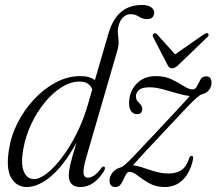

<svg xmlns="http://www.w3.org/2000/svg" viewBox="-20 -744 870 772"><path d="M399 -57.5Q359 8 303.5 8Q256.5 8 256.5 -39.5Q256.5 -55 262.8 -82.8Q269 -110.5 287.5 -170.5Q237.5 -79.5 185.8 -35.8Q134 8 87.5 8Q47 8 25.2 -28.5Q3.5 -65 16 -142.5Q24 -197.5 50.8 -250Q77.5 -302.5 117.2 -345Q157 -387.5 204.8 -412.8Q252.5 -438 302.5 -438Q323 -438 337.8 -433.5Q352.5 -429 361.5 -421.5L416.5 -610.5Q449.5 -724 550.5 -724Q575 -724 587.5 -715Q600 -706 600 -693.5Q600 -682 593 -674.5Q586 -667 572 -667Q554 -667 538.8 -677Q523.5 -687 504.5 -687Q488 -687 474.5 -673.8Q461 -660.5 456.5 -638.5Q452.5 -623.5 454.2 -609Q456 -594.5 456.8 -577.2Q457.5 -560 450.5 -536.5L327 -111.5Q314 -67 315.8 -48.2Q317.5 -29.5 334 -29.5Q344.5 -29.5 357.2 -37.5Q370 -45.5 388 -69Q393.5 -76.5 398.5 -74Q405.5 -71.5 399 -57.5ZM73.5 -143.5Q63 -83.5 76 -53.8Q89 -24 116.5 -24Q139.5 -24 169 -47Q198.5 -70 229.2 -110.8Q260 -151.5 287.2 -205.2Q314.5 -259 332.5 -320.5L351 -384.5Q345.5 -398.5 333.8 -407.2Q322 -416 299.5 -416Q264 -416 227.8 -393.2Q191.5 -370.5 159.8 -331.8Q128 -293 105.2 -244.2Q82.5 -195.5 73.5 -143.5ZM501.5 -53Q493 -53.5 487.5 -44.2Q482 -35 476.8 -22.8Q471.5 -10.5 464 -1.2Q456.5 8 444.5 8Q420.5 8 420.5 -17.5Q420.5 -35 432.2 -50Q444 -65 467 -71.5Q479.5 -76 514.2 -112.5Q549 -149 616 -220.5Q661.5 -269 694.5 -304.5Q727.5 -340 743 -358Q720 -360.5 691.5 -369Q663 -377.5 634.2 -385.2Q605.5 -393 581 -393Q551 -393 538.8 -382.2Q526.5 -371.5 526.5 -355.5Q526.5 -340.5 541 -328.5Q552 -318 552 -306Q552 -285 530 -285Q517 -285 508 -296.2Q499 -307.5 499 -328.5Q499 -374.5 528 -406.2Q557 -438 608 -438Q643 -438 670.5 -424.8Q698 -411.5 718.8 -398Q739.5 -384.5 754.5 -384.5Q766 -384.5 772.2 -397.8Q778.5 -411 786 -424Q793.5 -437 808.5 -437Q830.5 -437 830.5 -410.5Q830.5 -394.5 819.8 -381.5Q809 -368.5 791 -364.5Q783.5 -362.5 767.5 -348Q751.5 -333.5 721 -301.5Q690.5 -269.5 640 -215Q594.5 -167 563.8 -133.8Q533 -100.5 514.5 -79.5Q533 -77.5 556.2 -69.5Q579.5 -61.5 605.2 -54Q631 -46.5 657.5 -46.5Q687.5 -46.5 708.2 -59.2Q729 -72 741 -109Q745.5 -118 751 -117.5Q757.5 -117 756.5 -105Q745 -50.5 715.5 -21.2Q686 8 642 8Q606.5 8 579.8 -7.2Q553 -22.5 533.8 -37.8Q514.5 -53 501.5 -53ZM697.5 -483Q682.5 -469 672 -469Q660.5 -469 653.5 -483L596 -594.5Q591 -603.5 598.5 -609Q605 -613.5 612 -605.5L684 -525.5L799 -605.5Q812.5 -614 817 -609Q822 -602.5 813 -594Z"/></svg>

Font: Fraunces 144pt S050 Light
Style: Italic
Weight: 300
Italic angle: -16°
Version: Version 1.000; ttfautohint (v1.8.3)